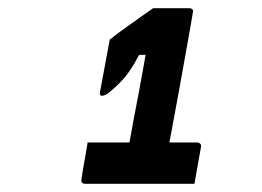

<svg xmlns="http://www.w3.org/2000/svg" viewBox="-20 -806 640 469"><path d="M194 -458H461Q466 -458 469 -455Q472 -452 471 -447Q470 -443 468 -430.5Q466 -418 463 -402.5Q460 -387 458 -374Q456 -361 455 -357H188Q183 -357 180.5 -360Q178 -363 179 -368Q180 -376 181.5 -385Q183 -394 185 -405.5Q187 -417 189.5 -430.5Q192 -444 194 -458ZM382 -396H279L288 -413Q289 -419 290 -424Q291 -429 292 -433.5Q293 -438 293 -442Q294 -444 297.5 -465Q301 -486 307 -517Q313 -548 319.5 -582.5Q326 -617 331.5 -648.5Q337 -680 341 -702L355 -672H303L333 -698Q320 -671 308.5 -651.5Q297 -632 285.5 -618Q274 -604 257 -589Q245 -578 239 -575Q233 -572 229 -572Q226 -572 225 -574Q224 -576 224 -580L248 -709Q259 -718 272.5 -728Q286 -738 299 -747Q314 -758 328.5 -768Q343 -778 354 -786Q359 -786 372 -786Q385 -786 400 -786Q415 -786 426.5 -786Q438 -786 443 -786Q447 -786 450 -783Q453 -780 451 -775Q451 -773 446 -745Q441 -717 433.5 -675Q426 -633 417.5 -586Q409 -539 401 -496.5Q393 -454 388 -426.5Q383 -399 382 -396Z"/></svg>

Font: RecMonoLinear Nerd Font Mono
Style: Bold Italic
Weight: 700
Italic angle: -10°
Monospace: yes
Version: Version 1.085; ttfautohint (v1.8.4.7-5d5b);Nerd Fonts 3.2.1